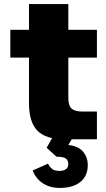

<svg xmlns="http://www.w3.org/2000/svg" viewBox="-20 -687 521 947"><path d="M298 0Q207 0 165 -42Q123 -84 123 -178V-403H31V-540H123V-667H317V-540H458V-403H317V-206Q317 -165 333.5 -151Q350 -137 384 -137H458V0ZM277 240Q225 240 190.5 216.5Q156 193 141 154L217 120Q225 137 237.5 146.5Q250 156 273 156Q293 156 305 147.5Q317 139 317 122Q317 105 305.5 95.5Q294 86 259 86L210 42L239 -10H340L317 28Q368 34 390.5 62Q413 90 413 126Q413 157 402 178.5Q391 200 372.5 213.5Q354 227 329 233.5Q304 240 277 240Z"/></svg>

Font: Geist Black
Style: Regular
Weight: 400
Designer: Basement.studio, Andrés Briganti, Mateo Zaragoza
Foundry: Basement.studio, Vercel, Andrés Briganti, Guido Ferreyra, Mateo Zaragoza
Version: Version 1.401